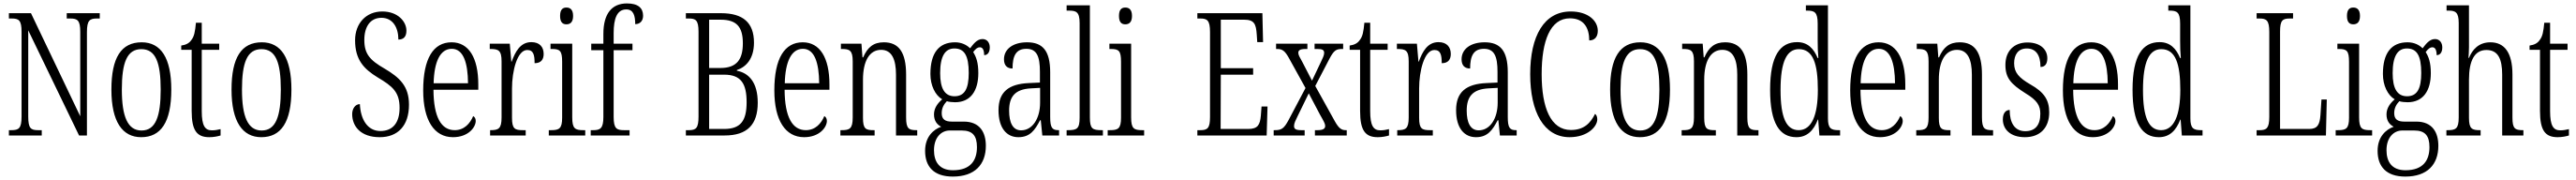

<svg xmlns="http://www.w3.org/2000/svg" viewBox="-20 -791 15051 1051"><path d="M32 0H224V-31H203C160 -31 145 -41 145 -111V-614L442 0H488V-603C488 -672 504 -683 546 -683H563V-714H370V-683H391C433 -683 449 -672 449 -605V-112L161 -714H32V-683H48C90 -683 106 -673 106 -605V-111C106 -41 90 -31 46 -31H32Z M805 10C920 10 981 -77 981 -268C981 -453 920 -544 808 -544C688 -544 631 -454 631 -268C631 -79 696 10 805 10ZM807 -29C726 -29 692 -111 692 -268C692 -425 722 -504 806 -504C890 -504 919 -425 919 -268C919 -112 890 -29 807 -29Z M1203 10C1229 10 1253 5 1269 0V-37C1251 -33 1238 -30 1218 -30C1178 -30 1159 -57 1159 -142V-500H1261V-536H1159V-658H1125C1120 -606 1115 -578 1098 -557C1086 -539 1067 -529 1039 -525V-500H1100V-143C1100 -28 1131 10 1203 10Z M1507 10C1622 10 1683 -77 1683 -268C1683 -453 1622 -544 1510 -544C1390 -544 1333 -454 1333 -268C1333 -79 1398 10 1507 10ZM1509 -29C1428 -29 1394 -111 1394 -268C1394 -425 1424 -504 1508 -504C1592 -504 1621 -425 1621 -268C1621 -112 1592 -29 1509 -29Z M2199 10C2305 10 2370 -57 2370 -180C2370 -289 2314 -339 2228 -390C2141 -440 2109 -476 2109 -558C2109 -634 2143 -687 2209 -687C2275 -687 2308 -631 2308 -560C2337 -560 2355 -575 2355 -612C2355 -665 2305 -724 2214 -724C2119 -724 2055 -654 2055 -556C2055 -443 2105 -389 2187 -339C2275 -287 2315 -253 2315 -161C2315 -74 2275 -26 2203 -26C2127 -26 2087 -95 2083 -183C2055 -183 2038 -155 2038 -125C2038 -54 2087 10 2199 10Z M2627 10C2717 10 2760 -48 2760 -85C2760 -100 2753 -109 2745 -113C2727 -70 2693 -31 2637 -31C2559 -31 2514 -106 2513 -267H2775V-298C2775 -454 2719 -544 2619 -544C2513 -544 2453 -451 2453 -263C2453 -89 2517 10 2627 10ZM2715 -305H2514C2517 -430 2552 -506 2620 -506C2688 -506 2714 -424 2715 -305Z M2844 0H3052V-31H3036C2989 -31 2972 -38 2972 -103V-275C2972 -375 3002 -499 3061 -499C3098 -499 3104 -469 3104 -422C3142 -422 3157 -444 3157 -476C3157 -516 3134 -545 3085 -545C3020 -545 2991 -488 2970 -431H2968L2959 -536H2842V-505H2845C2893 -505 2911 -497 2911 -433V-105C2911 -39 2893 -31 2846 -31H2844Z M3290 -649C3312 -649 3329 -661 3329 -698C3329 -735 3312 -747 3290 -747C3268 -747 3253 -735 3253 -698C3253 -661 3268 -649 3290 -649ZM3187 0H3400V-31H3389C3340 -31 3324 -40 3324 -106V-536H3197V-505H3205C3252 -505 3265 -495 3265 -430V-104C3265 -40 3248 -31 3200 -31H3187Z M3432 0H3659V-31H3626C3584 -31 3566 -40 3566 -108V-498H3676V-536H3566V-598C3566 -681 3585 -736 3640 -736C3682 -736 3692 -699 3692 -650C3722 -650 3738 -671 3738 -699C3738 -744 3709 -771 3644 -771C3555 -771 3506 -711 3506 -593V-536H3435V-498H3506V-108C3506 -40 3487 -31 3446 -31H3432Z M3988 0H4215C4346 0 4408 -63 4408 -191C4408 -310 4356 -365 4286 -378V-382C4338 -399 4386 -446 4386 -542C4386 -659 4322 -714 4193 -714H3988V-683H4005C4045 -683 4062 -674 4062 -606V-111C4062 -43 4048 -31 4005 -31H3988ZM4190 -394H4124V-676H4191C4285 -676 4321 -634 4321 -538C4321 -447 4288 -394 4190 -394ZM4211 -38H4124V-355H4212C4311 -355 4343 -302 4343 -194C4343 -84 4307 -38 4211 -38Z M4679 10C4769 10 4812 -48 4812 -85C4812 -100 4805 -109 4797 -113C4779 -70 4745 -31 4689 -31C4611 -31 4566 -106 4565 -267H4827V-298C4827 -454 4771 -544 4671 -544C4565 -544 4505 -451 4505 -263C4505 -89 4569 10 4679 10ZM4767 -305H4566C4569 -430 4604 -506 4672 -506C4740 -506 4766 -424 4767 -305Z M4891 0H5091V-31H5085C5039 -31 5023 -38 5023 -103V-326C5023 -433 5060 -500 5129 -500C5192 -500 5216 -443 5216 -355V0H5340V-31H5336C5291 -31 5275 -39 5275 -105V-355C5275 -486 5232 -544 5145 -544C5085 -544 5050 -516 5024 -456H5020L5014 -536H4894V-505H4899C4945 -505 4963 -497 4963 -433V-105C4963 -39 4945 -31 4898 -31H4891Z M5548 240C5676 240 5741 170 5741 60C5741 -18 5706 -81 5612 -81H5541C5504 -81 5483 -94 5483 -130C5483 -163 5498 -184 5513 -200C5524 -196 5547 -194 5561 -194C5652 -194 5697 -261 5697 -364C5697 -427 5684 -460 5667 -487C5682 -507 5693 -515 5706 -515C5723 -515 5731 -498 5731 -469C5753 -469 5764 -488 5764 -514C5764 -540 5750 -563 5721 -563C5687 -563 5665 -529 5649 -509C5629 -529 5599 -544 5561 -544C5467 -544 5417 -482 5417 -359C5417 -292 5445 -235 5486 -211C5461 -190 5438 -161 5438 -123C5438 -82 5459 -62 5480 -51C5435 -35 5386 7 5386 90C5386 182 5437 240 5548 240ZM5558 -229C5500 -229 5474 -275 5474 -364C5474 -463 5503 -508 5557 -508C5615 -508 5641 -467 5641 -365C5641 -273 5617 -229 5558 -229ZM5549 203C5467 203 5438 151 5438 86C5438 11 5481 -29 5530 -29H5600C5664 -29 5689 2 5689 68C5689 144 5653 203 5549 203Z M5931 10C6000 10 6028 -32 6058 -89H6062L6071 0H6169V-31H6166C6129 -31 6117 -44 6117 -108V-369C6117 -497 6071 -544 5982 -544C5899 -544 5847 -504 5847 -445C5847 -410 5864 -391 5897 -391C5897 -466 5918 -506 5978 -506C6039 -506 6057 -461 6057 -372V-309L5993 -306C5873 -301 5815 -253 5815 -148C5815 -41 5864 10 5931 10ZM5947 -30C5898 -30 5877 -76 5877 -145C5877 -225 5910 -270 6004 -275L6058 -278V-191C6058 -100 6014 -30 5947 -30Z M6213 0H6425V-31H6418C6364 -31 6349 -39 6349 -105V-760H6213V-729H6225C6269 -729 6289 -722 6289 -656V-105C6289 -39 6274 -31 6220 -31H6213Z M6556 -649C6578 -649 6595 -661 6595 -698C6595 -735 6578 -747 6556 -747C6534 -747 6519 -735 6519 -698C6519 -661 6534 -649 6556 -649ZM6453 0H6666V-31H6655C6606 -31 6590 -40 6590 -106V-536H6463V-505H6471C6518 -505 6531 -495 6531 -430V-104C6531 -40 6514 -31 6466 -31H6453Z M6977 0H7382L7387 -169H7352L7348 -115C7343 -63 7331 -38 7274 -38H7113L7114 -355H7303V-393H7114V-676H7251C7309 -676 7320 -651 7324 -590L7327 -545H7361L7357 -714H6977V-683H6994C7034 -683 7051 -673 7051 -604V-107C7051 -42 7036 -31 6994 -31H6977Z M7423 0H7604V-31H7585C7552 -31 7542 -38 7542 -55C7542 -72 7551 -88 7564 -115L7628 -246L7694 -121C7715 -84 7724 -69 7724 -56C7724 -40 7713 -31 7679 -31H7664V0H7850V-31H7844C7820 -31 7804 -41 7781 -82L7666 -289L7749 -448C7776 -499 7789 -505 7825 -505H7829V-536H7662V-505H7677C7707 -505 7718 -500 7718 -482C7718 -468 7709 -450 7696 -423L7647 -320L7590 -430C7576 -455 7567 -470 7567 -482C7567 -495 7573 -505 7610 -505H7620V-536H7437V-505H7444C7474 -505 7489 -493 7511 -454L7609 -277L7510 -90C7483 -40 7469 -31 7429 -31H7423Z M8031 10C8057 10 8081 5 8097 0V-37C8079 -33 8066 -30 8046 -30C8006 -30 7987 -57 7987 -142V-500H8089V-536H7987V-658H7953C7948 -606 7943 -578 7926 -557C7914 -539 7895 -529 7867 -525V-500H7928V-143C7928 -28 7959 10 8031 10Z M8145 0H8353V-31H8337C8290 -31 8273 -38 8273 -103V-275C8273 -375 8303 -499 8362 -499C8399 -499 8405 -469 8405 -422C8443 -422 8458 -444 8458 -476C8458 -516 8435 -545 8386 -545C8321 -545 8292 -488 8271 -431H8269L8260 -536H8143V-505H8146C8194 -505 8212 -497 8212 -433V-105C8212 -39 8194 -31 8147 -31H8145Z M8605 10C8674 10 8702 -32 8732 -89H8736L8745 0H8843V-31H8840C8803 -31 8791 -44 8791 -108V-369C8791 -497 8745 -544 8656 -544C8573 -544 8521 -504 8521 -445C8521 -410 8538 -391 8571 -391C8571 -466 8592 -506 8652 -506C8713 -506 8731 -461 8731 -372V-309L8667 -306C8547 -301 8489 -253 8489 -148C8489 -41 8538 10 8605 10ZM8621 -30C8572 -30 8551 -76 8551 -145C8551 -225 8584 -270 8678 -275L8732 -278V-191C8732 -100 8688 -30 8621 -30Z M9152 10C9259 10 9314 -53 9314 -94C9314 -109 9309 -121 9301 -126C9275 -74 9238 -32 9160 -32C9042 -32 8989 -162 8989 -358C8989 -552 9039 -684 9154 -684C9236 -684 9267 -628 9267 -555C9298 -555 9317 -575 9317 -611C9317 -671 9259 -724 9159 -724C9003 -724 8922 -581 8922 -358C8922 -137 9002 10 9152 10Z M9563 10C9678 10 9739 -77 9739 -268C9739 -453 9678 -544 9566 -544C9446 -544 9389 -454 9389 -268C9389 -79 9454 10 9563 10ZM9565 -29C9484 -29 9450 -111 9450 -268C9450 -425 9480 -504 9564 -504C9648 -504 9677 -425 9677 -268C9677 -112 9648 -29 9565 -29Z M9807 0H10007V-31H10001C9955 -31 9939 -38 9939 -103V-326C9939 -433 9976 -500 10045 -500C10108 -500 10132 -443 10132 -355V0H10256V-31H10252C10207 -31 10191 -39 10191 -105V-355C10191 -486 10148 -544 10061 -544C10001 -544 9966 -516 9940 -456H9936L9930 -536H9810V-505H9815C9861 -505 9879 -497 9879 -433V-105C9879 -39 9861 -31 9814 -31H9807Z M10478 10C10541 10 10579 -30 10603 -93H10605L10612 0H10733V-31H10725C10680 -31 10662 -41 10662 -100V-760H10533V-729H10539C10583 -729 10602 -721 10602 -653V-554C10602 -518 10603 -483 10606 -452H10602C10579 -507 10544 -545 10482 -545C10383 -545 10324 -467 10324 -267C10324 -68 10381 10 10478 10ZM10491 -31C10419 -31 10385 -104 10385 -266C10385 -430 10421 -504 10492 -504C10575 -504 10603 -419 10603 -266C10603 -119 10567 -31 10491 -31Z M10966 10C11056 10 11099 -48 11099 -85C11099 -100 11092 -109 11084 -113C11066 -70 11032 -31 10976 -31C10898 -31 10853 -106 10852 -267H11114V-298C11114 -454 11058 -544 10958 -544C10852 -544 10792 -451 10792 -263C10792 -89 10856 10 10966 10ZM11054 -305H10853C10856 -430 10891 -506 10959 -506C11027 -506 11053 -424 11054 -305Z M11178 0H11378V-31H11372C11326 -31 11310 -38 11310 -103V-326C11310 -433 11347 -500 11416 -500C11479 -500 11503 -443 11503 -355V0H11627V-31H11623C11578 -31 11562 -39 11562 -105V-355C11562 -486 11519 -544 11432 -544C11372 -544 11337 -516 11311 -456H11307L11301 -536H11181V-505H11186C11232 -505 11250 -497 11250 -433V-105C11250 -39 11232 -31 11185 -31H11178Z M11813 10C11902 10 11955 -45 11955 -135C11955 -208 11925 -253 11845 -298C11778 -337 11750 -367 11750 -422C11750 -471 11773 -508 11824 -508C11876 -508 11904 -471 11904 -400C11931 -400 11944 -419 11944 -451C11944 -503 11902 -543 11828 -543C11750 -543 11699 -494 11699 -412C11699 -336 11731 -300 11817 -246C11885 -205 11903 -174 11903 -127C11903 -60 11873 -25 11815 -25C11753 -25 11724 -74 11724 -149C11703 -149 11684 -133 11684 -94C11684 -36 11728 10 11813 10Z M12209 10C12299 10 12342 -48 12342 -85C12342 -100 12335 -109 12327 -113C12309 -70 12275 -31 12219 -31C12141 -31 12096 -106 12095 -267H12357V-298C12357 -454 12301 -544 12201 -544C12095 -544 12035 -451 12035 -263C12035 -89 12099 10 12209 10ZM12297 -305H12096C12099 -430 12134 -506 12202 -506C12270 -506 12296 -424 12297 -305Z M12596 10C12659 10 12697 -30 12721 -93H12723L12730 0H12851V-31H12843C12798 -31 12780 -41 12780 -100V-760H12651V-729H12657C12701 -729 12720 -721 12720 -653V-554C12720 -518 12721 -483 12724 -452H12720C12697 -507 12662 -545 12600 -545C12501 -545 12442 -467 12442 -267C12442 -68 12499 10 12596 10ZM12609 -31C12537 -31 12503 -104 12503 -266C12503 -430 12539 -504 12610 -504C12693 -504 12721 -419 12721 -266C12721 -119 12685 -31 12609 -31Z M13167 0H13572L13577 -210H13546L13540 -119C13536 -64 13523 -38 13474 -38H13304V-606C13304 -672 13318 -683 13361 -683H13380V-714H13167V-683H13184C13225 -683 13241 -672 13241 -604V-109C13241 -42 13225 -31 13185 -31H13167Z M13732 -649C13754 -649 13771 -661 13771 -698C13771 -735 13754 -747 13732 -747C13710 -747 13695 -735 13695 -698C13695 -661 13710 -649 13732 -649ZM13629 0H13842V-31H13831C13782 -31 13766 -40 13766 -106V-536H13639V-505H13647C13694 -505 13707 -495 13707 -430V-104C13707 -40 13690 -31 13642 -31H13629Z M14036 240C14164 240 14229 170 14229 60C14229 -18 14194 -81 14100 -81H14029C13992 -81 13971 -94 13971 -130C13971 -163 13986 -184 14001 -200C14012 -196 14035 -194 14049 -194C14140 -194 14185 -261 14185 -364C14185 -427 14172 -460 14155 -487C14170 -507 14181 -515 14194 -515C14211 -515 14219 -498 14219 -469C14241 -469 14252 -488 14252 -514C14252 -540 14238 -563 14209 -563C14175 -563 14153 -529 14137 -509C14117 -529 14087 -544 14049 -544C13955 -544 13905 -482 13905 -359C13905 -292 13933 -235 13974 -211C13949 -190 13926 -161 13926 -123C13926 -82 13947 -62 13968 -51C13923 -35 13874 7 13874 90C13874 182 13925 240 14036 240ZM14046 -229C13988 -229 13962 -275 13962 -364C13962 -463 13991 -508 14045 -508C14103 -508 14129 -467 14129 -365C14129 -273 14105 -229 14046 -229ZM14037 203C13955 203 13926 151 13926 86C13926 11 13969 -29 14018 -29H14088C14152 -29 14177 2 14177 68C14177 144 14141 203 14037 203Z M14276 0H14476V-31H14472C14426 -31 14408 -38 14408 -103V-326C14408 -438 14441 -499 14510 -499C14578 -499 14602 -447 14602 -355V0H14726V-31H14722C14677 -31 14662 -40 14662 -104V-356C14662 -484 14615 -544 14533 -544C14464 -544 14427 -500 14408 -453H14405C14406 -465 14408 -492 14408 -515V-760H14277V-729H14289C14328 -729 14348 -720 14348 -657V-105C14348 -39 14330 -31 14284 -31H14276Z M14926 10C14952 10 14976 5 14992 0V-37C14974 -33 14961 -30 14941 -30C14901 -30 14882 -57 14882 -142V-500H14984V-536H14882V-658H14848C14843 -606 14838 -578 14821 -557C14809 -539 14790 -529 14762 -525V-500H14823V-143C14823 -28 14854 10 14926 10Z"/></svg>

Font: Noto Serif Bengali ExtraCondensed Light
Style: Regular
Weight: 300
Width: 2
Designer: Juan Bruce, Universal Thirst, Indian Type Foundry and the Monotype Design Team.
Foundry: Monotype Imaging Inc.
Version: Version 2.003